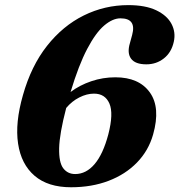

<svg xmlns="http://www.w3.org/2000/svg" viewBox="-20 -736 720 770"><path d="M494.5 -715.5Q563 -715.5 606.5 -694.8Q650 -674 667.8 -640.2Q685.5 -606.5 677 -568.5Q667.5 -525.5 637.2 -501.8Q607 -478 567 -478Q522.5 -478 505.8 -500.5Q489 -523 501 -563L510 -596Q528 -662.5 463 -662.5Q432 -662.5 398 -633.8Q364 -605 329.8 -540Q295.5 -475 263 -367Q299.5 -394.5 346 -410.2Q392.5 -426 442.5 -426Q537.5 -426 581 -365.2Q624.5 -304.5 594 -196.5Q575.5 -131.5 529.2 -84Q483 -36.5 415.5 -10.8Q348 15 265 15Q172.5 15 118.8 -31Q65 -77 52.5 -160Q40 -243 72 -354.5Q105 -471.5 168.5 -552Q232 -632.5 316 -674Q400 -715.5 494.5 -715.5ZM357 -360.5Q328 -360.5 298 -345.2Q268 -330 245.5 -303Q218.5 -199.5 217.2 -141.8Q216 -84 233.8 -61Q251.5 -38 281.5 -38Q325.5 -38 359.5 -78Q393.5 -118 414.5 -197.5Q436 -281 418.8 -320.8Q401.5 -360.5 357 -360.5Z"/></svg>

Font: Fraunces 9pt
Style: Bold Italic
Weight: 700
Italic angle: -16°
Version: Version 1.000;[b76b70a41]